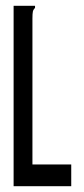

<svg xmlns="http://www.w3.org/2000/svg" viewBox="-20 -643 290 663"><path d="M27 -623H101V-616Q95 -610 93.5 -603Q92 -596 92 -579V-75H226V0H27Z"/></svg>

Font: Inconsolata UltraCondensed SemiBold
Style: Regular
Weight: 600
Width: 1
Monospace: yes
Designer: Raph Levien, Cyreal, Brenton Simpson
Foundry: Raph Levien, Cyreal, Google
Version: Version 3.001; ttfautohint (v1.8.2.53-6de2)